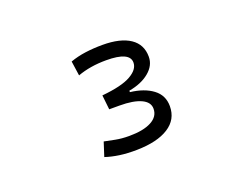

<svg xmlns="http://www.w3.org/2000/svg" viewBox="-62 -819 710 549"><g transform="rotate(-20 293.0 -545.0)"><path d="M274.4 -387.2Q246.1 -386.7 222.2 -390.1Q198.2 -393.6 179.7 -399.9L193.4 -442.4Q207.5 -439.5 226.1 -435.8Q244.6 -432.1 267.6 -432.1Q311 -432.1 335.2 -445.1Q359.4 -458 359.4 -481.9Q359.4 -502 336.2 -512.7Q313 -523.4 271 -523.4H239.7L234.9 -567.4Q295.9 -573.2 323.2 -588.9Q350.6 -604.5 350.6 -625.5Q350.6 -658.2 279.3 -658.2Q230.5 -658.2 191.9 -644L185.5 -688.5Q207 -696.3 231.9 -699.7Q256.8 -703.1 284.2 -703.1Q338.9 -703.1 368.2 -683.3Q397.5 -663.6 397.5 -626Q397.5 -599.6 374 -580.1Q350.6 -560.5 312 -553.7V-549.3Q354.5 -544.4 380.1 -525.1Q405.8 -505.9 405.8 -472.7Q405.8 -432.1 371.3 -410.2Q336.9 -388.2 274.4 -387.2Z"/></g></svg>

Font: Cascadia Mono ExtraLight
Style: Regular
Weight: 200
Monospace: yes
Designer: Aaron Bell
Foundry: Saja Typeworks
Version: Version 2404.023; ttfautohint (v1.8.4)